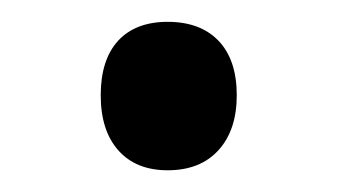

<svg xmlns="http://www.w3.org/2000/svg" viewBox="-20 -141 308 175"><path d="M71.8 -54.2Q71.8 -86.4 87.6 -103.8Q103.5 -121.1 132.8 -121.1Q162.6 -121.1 179.2 -103.8Q195.8 -86.4 195.8 -54.2Q195.8 -22.5 179.2 -4.2Q162.6 14.2 132.8 14.2Q104 14.2 87.9 -3.9Q71.8 -22 71.8 -54.2Z"/></svg>

Font: NotoPenekeko
Style: Regular
Weight: 400
Designer: Monotype Design team
Foundry: Monotype Imaging Inc.
Version: Version 1.04